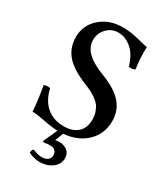

<svg xmlns="http://www.w3.org/2000/svg" viewBox="-211 -750 912 1049"><g transform="rotate(30 245.5 -225.5)"><path d="M183.1 104 176.8 98.1 216.8 9.8Q178.2 8.8 126.2 -1.7Q74.2 -12.2 46.9 -12.2Q42.5 -82.5 26.9 -168Q35.6 -172.9 49.8 -172.9Q61 -172.9 65.9 -170.9Q81.5 -101.6 125 -64.7Q168.5 -27.8 233.9 -27.8Q289.6 -27.8 320.8 -56.4Q352.1 -85 352.1 -137.2Q352.1 -163.1 344.7 -184.3Q337.4 -205.6 326.4 -220Q315.4 -234.4 296.4 -247.8Q277.3 -261.2 260.3 -269.5Q243.2 -277.8 217.8 -288.1Q127 -324.7 87.4 -371.6Q47.9 -418.5 47.9 -484.9Q47.9 -559.1 104.2 -608.6Q160.6 -658.2 245.1 -658.2Q294.4 -658.2 344.5 -645Q394.5 -631.8 411.1 -629.9Q408.7 -554.7 418.9 -494.1Q405.8 -482.9 379.9 -487.8Q360.8 -554.2 322.3 -587.6Q283.7 -621.1 237.8 -621.1Q196.3 -621.1 166.7 -590.6Q137.2 -560.1 137.2 -517.1Q137.2 -473.6 172.6 -439.2Q208 -404.8 282.2 -377Q368.7 -343.8 409.4 -297.1Q450.2 -250.5 450.2 -184.1Q450.2 -104 395.5 -51.3Q340.8 1.5 252 8.8L231.9 61Q242.2 58.1 255.9 58.1Q287.1 58.1 307.6 74.2Q328.1 90.3 328.1 120.1Q328.1 158.7 294.9 182.9Q261.7 207 216.8 207Q184.1 207 146 189.9Q146 172.4 155.8 164.1Q172.9 170.4 179.2 172.4Q185.5 174.3 194.8 176.3Q204.1 178.2 213.9 178.2Q236.8 178.2 251 167.7Q265.1 157.2 265.1 138.2Q265.1 120.1 254.4 109.6Q243.7 99.1 222.2 99.1Q200.7 99.1 183.1 104Z"/></g></svg>

Font: Common Serif Medium
Style: Regular
Weight: 500
Designer: Philipp H. Poll, Khaled Hosny
Foundry: Stefan Peev, Context Ltd.
Version: Version 1.026